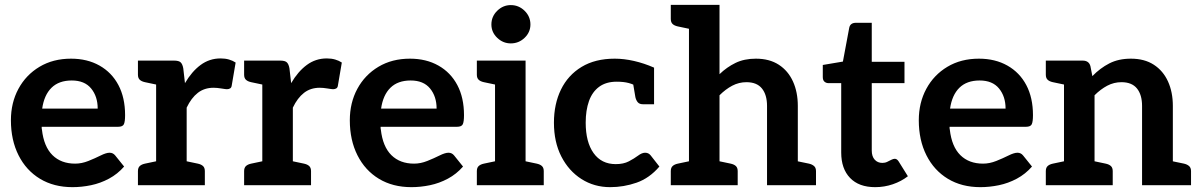

<svg xmlns="http://www.w3.org/2000/svg" viewBox="-20 -764 4950 792"><path d="M279 8Q202 8 145 -26.5Q88 -61 56.5 -123.5Q25 -186 25 -268Q25 -340 56 -397.5Q87 -455 143 -488.5Q199 -522 273 -522Q340 -522 390.5 -493.5Q441 -465 468.5 -413Q496 -361 496 -289Q496 -262 491 -251.5Q486 -241 467 -241H152Q152 -238 152 -235Q152 -232 153 -229Q161 -159 196.5 -124Q232 -89 290 -89Q317 -89 344.5 -100Q372 -111 395 -122.5Q418 -134 432 -134Q446 -134 455 -123L492 -77Q465 -46 429.5 -27Q394 -8 355.5 0Q317 8 279 8ZM154 -316H383Q383 -366 356 -399Q329 -432 276 -432Q223 -432 192.5 -402Q162 -372 154 -316Z M624 0V-514H698Q718 -514 725.5 -506.5Q733 -499 736 -482L743 -421Q771 -469 807.5 -496Q844 -523 890 -523Q909 -523 924.5 -518.5Q940 -514 952 -506L936 -412Q935 -403 929.5 -399.5Q924 -396 916 -396Q911 -396 893 -399Q875 -402 861 -402Q823 -402 796 -381Q769 -360 750 -320V0ZM726 0 739 -101 796 -89Q810 -86 817.5 -79Q825 -72 825 -58V0ZM549 0V-58Q549 -72 556.5 -79Q564 -86 578 -89L635 -101L648 0ZM648 -514 635 -413 578 -425Q564 -428 556.5 -435Q549 -442 549 -456V-514Z M1062 0V-514H1136Q1156 -514 1163.5 -506.5Q1171 -499 1174 -482L1181 -421Q1209 -469 1245.5 -496Q1282 -523 1328 -523Q1347 -523 1362.5 -518.5Q1378 -514 1390 -506L1374 -412Q1373 -403 1367.5 -399.5Q1362 -396 1354 -396Q1349 -396 1331 -399Q1313 -402 1299 -402Q1261 -402 1234 -381Q1207 -360 1188 -320V0ZM1164 0 1177 -101 1234 -89Q1248 -86 1255.5 -79Q1263 -72 1263 -58V0ZM987 0V-58Q987 -72 994.5 -79Q1002 -86 1016 -89L1073 -101L1086 0ZM1086 -514 1073 -413 1016 -425Q1002 -428 994.5 -435Q987 -442 987 -456V-514Z M1677 8Q1600 8 1543 -26.5Q1486 -61 1454.5 -123.5Q1423 -186 1423 -268Q1423 -340 1454 -397.5Q1485 -455 1541 -488.5Q1597 -522 1671 -522Q1738 -522 1788.5 -493.5Q1839 -465 1866.5 -413Q1894 -361 1894 -289Q1894 -262 1889 -251.5Q1884 -241 1865 -241H1550Q1550 -238 1550 -235Q1550 -232 1551 -229Q1559 -159 1594.5 -124Q1630 -89 1688 -89Q1715 -89 1742.5 -100Q1770 -111 1793 -122.5Q1816 -134 1830 -134Q1844 -134 1853 -123L1890 -77Q1863 -46 1827.5 -27Q1792 -8 1753.5 0Q1715 8 1677 8ZM1552 -316H1781Q1781 -366 1754 -399Q1727 -432 1674 -432Q1621 -432 1590.5 -402Q1560 -372 1552 -316Z M2022 0V-514H2148V0ZM1947 0V-58Q1947 -72 1954.5 -79Q1962 -86 1976 -89L2033 -101L2046 0ZM2124 0 2137 -101 2194 -89Q2208 -86 2215.5 -79Q2223 -72 2223 -58V0ZM2046 -514 2033 -413 1976 -425Q1962 -428 1954.5 -435Q1947 -442 1947 -456V-514ZM2087 -585Q2055 -585 2031 -608Q2007 -631 2007 -663Q2007 -696 2031 -719.5Q2055 -743 2087 -743Q2120 -743 2144 -719.5Q2168 -696 2168 -663Q2168 -631 2144 -608Q2120 -585 2087 -585Z M2497 8Q2431 8 2378.5 -25.5Q2326 -59 2295.5 -118.5Q2265 -178 2265 -258Q2265 -335 2294 -394.5Q2323 -454 2379 -488Q2435 -522 2516 -522Q2554 -522 2595.5 -512.5Q2637 -503 2678 -485V-412L2614 -404Q2594 -416 2573.5 -421.5Q2553 -427 2524 -427Q2480 -427 2451.5 -406Q2423 -385 2409.5 -347Q2396 -309 2396 -258Q2396 -178 2428.5 -132.5Q2461 -87 2520 -87Q2552 -87 2574 -98.5Q2596 -110 2612 -122Q2628 -134 2641 -134Q2649 -134 2654.5 -131Q2660 -128 2664 -123L2700 -77Q2659 -29 2606 -10.5Q2553 8 2497 8ZM2589 -434 2678 -412V-334H2632Q2618 -334 2611 -342Q2604 -350 2601 -363Z M2822 0V-744H2948V-458Q2978 -487 3014 -504.5Q3050 -522 3098 -522Q3154 -522 3192.5 -497Q3231 -472 3251 -428Q3271 -384 3271 -327V0H3144V-327Q3144 -373 3123 -399Q3102 -425 3059 -425Q3028 -425 3000.5 -410.5Q2973 -396 2948 -371V0ZM3247 0 3259 -101 3317 -89Q3330 -86 3338 -79Q3346 -72 3346 -58V0ZM2747 0V-58Q2747 -72 2754.5 -79Q2762 -86 2776 -89L2833 -101L2846 0ZM2846 -744 2833 -643 2776 -655Q2762 -658 2754.5 -665Q2747 -672 2747 -686V-744ZM2924 0 2937 -101 2994 -89Q3008 -86 3015.5 -79Q3023 -72 3023 -58V0Z M3590 8Q3523 8 3486.5 -30Q3450 -68 3450 -135V-421H3398Q3388 -421 3381 -427Q3374 -433 3374 -446V-496L3457 -510L3483 -649Q3487 -670 3511 -670H3576V-509H3711V-421H3576V-143Q3576 -119 3588 -105.5Q3600 -92 3620 -92Q3631 -92 3640 -96.5Q3649 -101 3657 -105Q3665 -109 3671 -109Q3680 -109 3687 -98L3725 -37Q3698 -16 3663 -4Q3628 8 3590 8Z M4024 8Q3947 8 3890 -26.5Q3833 -61 3801.5 -123.5Q3770 -186 3770 -268Q3770 -340 3801 -397.5Q3832 -455 3888 -488.5Q3944 -522 4018 -522Q4085 -522 4135.5 -493.5Q4186 -465 4213.5 -413Q4241 -361 4241 -289Q4241 -262 4236 -251.5Q4231 -241 4212 -241H3897Q3897 -238 3897 -235Q3897 -232 3898 -229Q3906 -159 3941.5 -124Q3977 -89 4035 -89Q4062 -89 4089.5 -100Q4117 -111 4140 -122.5Q4163 -134 4177 -134Q4191 -134 4200 -123L4237 -77Q4210 -46 4174.5 -27Q4139 -8 4100.5 0Q4062 8 4024 8ZM3899 -316H4128Q4128 -366 4101 -399Q4074 -432 4021 -432Q3968 -432 3937.5 -402Q3907 -372 3899 -316Z M4369 0V-514H4446Q4472 -514 4478 -491L4486 -450Q4518 -483 4556 -502.5Q4594 -522 4645 -522Q4701 -522 4739.5 -497Q4778 -472 4798 -428Q4818 -384 4818 -327V0H4691V-327Q4691 -373 4670 -399Q4649 -425 4606 -425Q4575 -425 4547.5 -410.5Q4520 -396 4495 -371V0ZM4294 0V-58Q4294 -72 4301.5 -79Q4309 -86 4323 -89L4380 -101L4393 0ZM4471 0 4484 -101 4541 -89Q4555 -86 4562.5 -79Q4570 -72 4570 -58V0ZM4794 0 4806 -101 4864 -89Q4877 -86 4885 -79Q4893 -72 4893 -58V0ZM4393 -514 4380 -413 4323 -425Q4309 -428 4301.5 -435Q4294 -442 4294 -456V-514Z"/></svg>

Font: Aleo
Style: Bold
Weight: 700
Designer: Alessio Laiso
Foundry: Alessio Laiso
Version: Version 2.001;gftools[0.9.29]